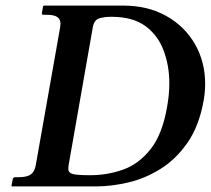

<svg xmlns="http://www.w3.org/2000/svg" viewBox="-20 -666 753 686"><path d="M23 0 21 -2 25 -24Q27 -33 34 -33H48Q77 -33 90.5 -43Q104 -53 108 -77L195 -569Q196 -577 196 -582Q196 -613 150 -613H136Q128 -613 130 -621L134 -644L137 -646H421Q508 -646 574 -609Q640 -572 676.5 -508.5Q713 -445 713 -366Q713 -338 708 -309Q692 -217 650.5 -157Q609 -97 553.5 -62.5Q498 -28 438 -14Q378 0 324 0ZM225 -75Q224 -68 224 -63Q224 -49 239 -44.5Q254 -40 302 -40Q364 -40 420 -60Q476 -80 518 -133Q560 -186 577 -284Q585 -328 585 -369Q585 -430 565 -484.5Q545 -539 500 -572.5Q455 -606 378 -606Q353 -606 335 -600.5Q317 -595 312 -571Z"/></svg>

Font: Libertinus Serif Semibold Italic
Style: Regular
Weight: 600
Italic angle: -11.5°
Designer: Philipp H. Poll, Khaled Hosny
Foundry: Caleb Maclennan
Version: Version 7.051;RELEASE